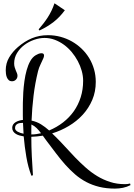

<svg xmlns="http://www.w3.org/2000/svg" viewBox="-20 -888 807 1158"><path d="M245.6 -553.2Q245.6 -548.3 244.4 -544.7Q243.2 -541 241.7 -537.1Q233.4 -517.6 224.1 -498.8Q214.8 -480 209.5 -459Q191.4 -385.7 182.4 -311Q173.3 -236.3 170.4 -160.6Q202.1 -153.8 227.3 -138.2Q252.4 -122.6 276.4 -101.1Q322.8 -120.6 360.6 -149.9Q398.4 -179.2 425.3 -217.3Q452.1 -255.4 466.8 -301.8Q481.4 -348.1 481.4 -400.9Q481.4 -430.2 472.9 -460.7Q464.4 -491.2 449 -520Q433.6 -548.8 412.4 -574.2Q391.1 -599.6 365.2 -618.4Q339.4 -637.2 309.8 -648.2Q280.3 -659.2 248.5 -659.2Q218.3 -659.2 185.8 -647.9Q153.3 -636.7 126.5 -616.5Q99.6 -596.2 82.5 -567.9Q65.4 -539.6 65.4 -505.9Q65.4 -492.7 68.6 -482.2Q71.8 -471.7 75.4 -462.9Q79.1 -454.1 82.3 -446.5Q85.4 -439 85.4 -431.2Q85.4 -417 75.9 -407.5Q66.4 -397.9 52.7 -397.9Q40 -397.9 32.7 -404.8Q25.4 -411.6 21.2 -421.9Q17.1 -432.1 15.9 -443.6Q14.6 -455.1 14.6 -463.9Q14.6 -506.8 35.2 -541.5Q55.7 -576.2 87.9 -604Q108.4 -621.6 129.2 -634.8Q149.9 -647.9 172.1 -657.2Q194.3 -666.5 218.3 -671.1Q242.2 -675.8 269.5 -675.8Q308.6 -675.8 345 -666Q381.3 -656.2 413.3 -638.2Q445.3 -620.1 471.9 -594.7Q498.5 -569.3 517.6 -538.1Q536.6 -506.8 547.1 -470.5Q557.6 -434.1 557.6 -394Q557.6 -335 536.4 -285.2Q515.1 -235.4 479 -196Q442.9 -156.7 395 -128.2Q347.2 -99.6 294.4 -83.5Q299.8 -78.1 304.9 -73.2Q310.1 -68.4 315.4 -63Q344.7 -34.2 373.8 -2Q402.8 30.3 433.6 62Q464.4 93.8 497.1 122.8Q529.8 151.9 566.4 174.1Q603 196.3 644.3 209.5Q685.5 222.7 732.9 222.7Q741.2 222.7 748.8 221.9Q756.3 221.2 764.6 218.8L767.1 228.5Q745.6 239.7 721.7 244.6Q697.8 249.5 672.9 249.5Q621.1 249.5 578.6 239Q536.1 228.5 500 209.5Q463.9 190.4 433.1 163.8Q402.3 137.2 374 105.5Q345.7 73.7 318.6 37.8Q291.5 2 262.7 -36.1Q256.3 -44.4 250.2 -53Q244.1 -61.5 238.3 -69.8Q220.7 -66.9 203.4 -65.2Q186 -63.5 168.9 -63Q168.9 -3.4 171.9 54.7Q174.8 112.8 178.7 168.9L169.4 171.9Q149.4 120.1 138.9 58.6Q128.4 -2.9 123 -65.4Q110.4 -67.4 98.1 -70.8Q85.9 -74.2 75.9 -80.3Q65.9 -86.4 59.8 -95.5Q53.7 -104.5 53.7 -117.2Q53.7 -128.9 59.6 -137.5Q65.4 -146 75 -151.6Q84.5 -157.2 95.7 -160.4Q106.9 -163.6 118.2 -164.6Q117.7 -178.2 117.7 -191.7Q117.7 -205.1 117.7 -217.8Q117.7 -237.8 117.9 -267.6Q118.2 -297.4 120.4 -331.1Q122.6 -364.7 127.4 -399.7Q132.3 -434.6 140.9 -465.3Q149.4 -496.1 162.8 -520Q176.3 -543.9 195.8 -555.2Q203.1 -559.6 211.9 -563.2Q220.7 -566.9 230.5 -566.9Q245.6 -566.9 245.6 -553.2ZM70.8 -115.2Q70.8 -108.4 75.2 -103Q79.6 -97.7 86.9 -93.5Q94.2 -89.4 103.3 -86.4Q112.3 -83.5 122.1 -81.5Q121.1 -98.1 120.4 -114.5Q119.6 -130.9 118.7 -147Q110.4 -147 101.8 -146Q93.3 -145 86.4 -141.6Q79.6 -138.2 75.2 -132.1Q70.8 -126 70.8 -115.2ZM168.9 -77.1Q184.1 -77.1 198.7 -79.1Q213.4 -81.1 227.5 -84.5Q215.3 -101.1 201.4 -115Q187.5 -128.9 169.4 -137.2Q168.9 -122.1 168.9 -107.2Q168.9 -92.3 168.9 -77.1ZM212.9 -710.9Q228 -728.5 241.7 -746.1Q255.4 -763.7 267.6 -782.5Q279.8 -801.3 290 -822.3Q300.3 -843.3 308.6 -868.2L371.1 -826.2Q340.8 -784.7 303.5 -755.6Q266.1 -726.6 218.3 -704.1Z"/></svg>

Font: Montez
Style: Regular
Weight: 400
Designer: Astigmatic (AOETI)
Foundry: Astigmatic (AOETI)
Version: Version 1.000